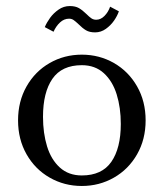

<svg xmlns="http://www.w3.org/2000/svg" viewBox="-20 -606 544 638"><path d="M40 -206Q40 -269.2 68.3 -319Q96.6 -368.8 145.1 -396.6Q193.6 -424.4 251.9 -424.4Q310 -424.4 358.6 -396.6Q407.1 -368.8 435.5 -319Q463.9 -269.2 463.9 -206Q463.9 -142.9 435.5 -93.2Q407.1 -43.5 358.6 -15.8Q310 12 251.9 12Q193.6 12 145.1 -15.8Q96.6 -43.5 68.3 -93.2Q40 -142.9 40 -206ZM381.4 -194.1Q381.4 -248.4 367.7 -292.4Q354 -336.4 325 -362.9Q296 -389.4 251.9 -389.4Q185.5 -389.4 154.2 -344.2Q122.9 -299 122.9 -217.9Q122.9 -163.5 136.4 -119.6Q149.9 -75.6 178.9 -49.3Q208 -23 251.9 -23Q318.5 -23 349.9 -68.2Q381.4 -113.5 381.4 -194.1ZM241 -525.5Q230.8 -535.2 224.3 -539.6Q217.9 -543.9 209.4 -543.9Q192.8 -543.9 179.4 -531.4Q166 -519 157.9 -500.5L128.8 -515.9Q135.1 -531 146.5 -546.8Q157.9 -562.5 174.8 -574.2Q191.6 -585.9 211.8 -585.9Q230.4 -585.9 242.2 -579.1Q254.1 -572.2 267.5 -559.1Q276.9 -549.6 283.8 -545Q290.8 -540.4 299.6 -540.4Q314.8 -540.4 327.3 -553.2Q339.9 -566.1 345.9 -583.8L375 -568.4Q370 -553.6 359.1 -537.7Q348.1 -521.8 331.8 -510.1Q315.5 -498.4 296 -498.4Q277.4 -498.4 265.7 -505.4Q254 -512.4 241 -525.5Z"/></svg>

Font: Didactic
Style: Regular
Weight: 400
Designer: Tyler Finck
Foundry: Etcetera Type Co
Version: Version 3.007;FEAKit 1.0